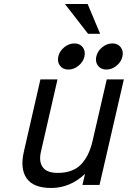

<svg xmlns="http://www.w3.org/2000/svg" viewBox="-20 -920 636 955"><path d="M467.5 -593Q453 -612 459 -639Q465 -666 488.5 -685Q512 -704 539 -704Q566 -704 580.5 -685Q595 -666 589 -639Q583 -612 559.5 -593Q536 -574 509 -574Q482 -574 467.5 -593ZM278.5 -593Q264 -612 270 -639Q276 -666 299.5 -685Q323 -704 350 -704Q377 -704 391.5 -685Q406 -666 400 -639Q394 -612 370.5 -593Q347 -574 320 -574Q293 -574 278.5 -593ZM596 -525 475 0H390L403 -55Q328 15 235 15Q146 15 112.5 -33Q79 -81 99 -167L181 -525H266L184 -167Q172 -117 192.5 -88.5Q213 -60 267 -60Q341 -60 381.5 -100.5Q422 -141 440 -217L511 -525ZM416 -900 478 -752H418L303 -900Z"/></svg>

Font: Miedinger
Style: Italic
Weight: 400
Italic angle: -13°
Version: Version 001.000